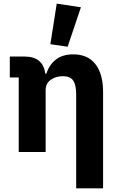

<svg xmlns="http://www.w3.org/2000/svg" viewBox="-20 -836 640 1056"><path d="M83 0V-410H34V-525H116Q166 -525 194.5 -501.5Q223 -478 229 -431H235Q251 -480 287.5 -508.5Q324 -537 383 -537Q463 -537 505 -483Q547 -429 547 -329V200H399V-317Q399 -369 382.5 -393Q366 -417 326 -417Q287 -417 259 -397Q231 -377 231 -340V0ZM257 -593 292 -816 425 -796 352 -579Z"/></svg>

Font: iA Writer Quattro V
Style: Regular
Weight: 400
Designer: Mike Abbink, Paul van der Laan, Pieter van Rosmalen, Oliver Reichenstein
Foundry: Information Architects Inc.
Version: Version 2.000